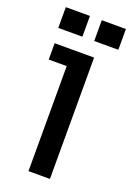

<svg xmlns="http://www.w3.org/2000/svg" viewBox="-135 -742 547 794"><g transform="rotate(20 138.0 -345.0)"><path d="M98.4 0V-462.2H19.2V-534H192.8V0ZM11.6 -598.6V-690H117.8V-598.6ZM169.8 -598.6V-690H276V-598.6Z"/></g></svg>

Font: Mozilla Headline ExtraLight
Style: Regular
Weight: 200
Designer: Studio DRAMA
Foundry: Studio DRAMA
Version: Version 1.000